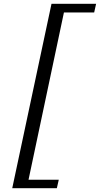

<svg xmlns="http://www.w3.org/2000/svg" viewBox="-20 -770 522 1003"><path d="M482 -750 472 -705H314L129 169H287L277 213H44L249 -750Z"/></svg>

Font: Afta sans
Style: Italic
Weight: 400
Italic angle: -12°
Designer: par.qink
Foundry: Oriol Esparraguera Font
Version: Version 1.000